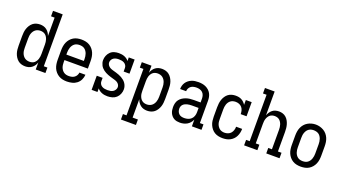

<svg xmlns="http://www.w3.org/2000/svg" viewBox="-67 -1416 4135 2312"><g transform="rotate(20 2000.0 -260.0)"><path d="M219 8Q194 8 170 1Q146 -6 127 -21.5Q108 -37 94.5 -58.5Q81 -80 73.5 -103Q66 -126 63.5 -150.5Q61 -175 61 -200V-320Q61 -345 63.5 -369.5Q66 -394 73.5 -417Q81 -440 94.5 -461.5Q108 -483 127 -498.5Q146 -514 170 -521Q194 -528 219 -528Q241 -528 263 -522Q285 -516 303 -502Q321 -488 333.5 -469.5Q346 -451 353 -429V-665H307V-735H431V-70H477V0H353V-91Q346 -69 333.5 -50.5Q321 -32 303 -18Q285 -4 263 2Q241 8 219 8ZM249 -62Q249 -62 249 -62Q249 -62 249 -62Q266 -62 282 -66.5Q298 -71 310.5 -81.5Q323 -92 331.5 -106Q340 -120 345 -135.5Q350 -151 352 -167.5Q354 -184 354 -200V-320Q354 -336 352 -352.5Q350 -369 345 -384.5Q340 -400 331.5 -414Q323 -428 310 -438.5Q297 -449 281 -453.5Q265 -458 249 -458Q232 -458 216 -453.5Q200 -449 186.5 -439Q173 -429 163.5 -415Q154 -401 148.5 -385.5Q143 -370 141 -353.5Q139 -337 139 -320V-200Q139 -183 141 -166.5Q143 -150 148.5 -134.5Q154 -119 163.5 -105Q173 -91 186.5 -81Q200 -71 216 -66.5Q232 -62 249 -62Z M752 8Q725 8 698.5 2.5Q672 -3 649 -16.5Q626 -30 608 -50.5Q590 -71 579.5 -95.5Q569 -120 565 -146.5Q561 -173 561 -200V-320Q561 -347 565 -373.5Q569 -400 579.5 -424.5Q590 -449 607.5 -469.5Q625 -490 647.5 -503.5Q670 -517 696.5 -522.5Q723 -528 750 -528Q777 -528 803.5 -522.5Q830 -517 852.5 -503.5Q875 -490 892.5 -469.5Q910 -449 920.5 -424.5Q931 -400 935 -373.5Q939 -347 939 -320V-225H639V-200Q639 -183 641 -166Q643 -149 648.5 -133.5Q654 -118 664 -104Q674 -90 688 -80Q702 -70 718.5 -66Q735 -62 752 -62Q771 -62 789.5 -66Q808 -70 823.5 -81Q839 -92 848.5 -109Q858 -126 860 -145H937Q935 -111 920 -80Q905 -49 878.5 -28.5Q852 -8 818.5 0Q785 8 752 8ZM862 -295V-320Q862 -337 859.5 -353.5Q857 -370 851.5 -386Q846 -402 836.5 -416Q827 -430 813.5 -440Q800 -450 783.5 -454Q767 -458 750 -458Q733 -458 716.5 -454Q700 -450 686.5 -440Q673 -430 663.5 -416Q654 -402 648.5 -386Q643 -370 640.5 -353.5Q638 -337 638 -320V-295Z M1274 8Q1256 8 1238 5.5Q1220 3 1203 -3.5Q1186 -10 1170.5 -20.5Q1155 -31 1144 -46V0H1069V-181H1144V-136Q1144 -118 1153.5 -102Q1163 -86 1179 -77Q1195 -68 1213 -65Q1231 -62 1249 -62Q1267 -62 1285 -65Q1303 -68 1318.5 -77.5Q1334 -87 1344 -103.5Q1354 -120 1354 -138Q1354 -154 1345 -169Q1336 -184 1322 -193Q1308 -202 1291.5 -207Q1275 -212 1259 -216.5Q1243 -221 1227 -226Q1211 -231 1195.5 -237Q1180 -243 1165 -251Q1150 -259 1136.5 -269Q1123 -279 1111.5 -291.5Q1100 -304 1092.5 -319Q1085 -334 1080.5 -350Q1076 -366 1076 -383Q1076 -413 1087 -441Q1098 -469 1119 -490Q1140 -511 1168.5 -519.5Q1197 -528 1227 -528Q1245 -528 1263 -525.5Q1281 -523 1298 -516.5Q1315 -510 1330 -499.5Q1345 -489 1356 -474V-520H1431V-339H1356V-384Q1356 -402 1346.5 -418Q1337 -434 1321 -443Q1305 -452 1287.5 -455Q1270 -458 1252 -458Q1234 -458 1217 -454.5Q1200 -451 1185.5 -441.5Q1171 -432 1162.5 -416Q1154 -400 1154 -383Q1154 -363 1167 -346Q1180 -329 1198 -320.5Q1216 -312 1235.5 -307Q1255 -302 1274 -296Q1293 -290 1312 -283Q1331 -276 1348.5 -266Q1366 -256 1381.5 -243Q1397 -230 1408.5 -213Q1420 -196 1426 -176.5Q1432 -157 1432 -137Q1432 -107 1420 -78Q1408 -49 1386 -29Q1364 -9 1334 -0.5Q1304 8 1274 8Z M1523 215V145H1569V-450H1523V-520H1647V-429Q1654 -451 1666.5 -469.5Q1679 -488 1697 -502Q1715 -516 1737 -522Q1759 -528 1781 -528Q1806 -528 1830 -521Q1854 -514 1873 -498.5Q1892 -483 1905.5 -461.5Q1919 -440 1926.5 -417Q1934 -394 1936.5 -369.5Q1939 -345 1939 -320V-200Q1939 -175 1936.5 -150.5Q1934 -126 1926.5 -103Q1919 -80 1905.5 -58.5Q1892 -37 1873 -21.5Q1854 -6 1830 1Q1806 8 1781 8Q1759 8 1737 2Q1715 -4 1697 -18Q1679 -32 1666.5 -50.5Q1654 -69 1647 -91V145H1715V215ZM1751 -62Q1768 -62 1784 -66.5Q1800 -71 1813.5 -81Q1827 -91 1836.5 -105Q1846 -119 1851.5 -134.5Q1857 -150 1859.5 -166.5Q1862 -183 1862 -200V-320Q1862 -337 1859.5 -353.5Q1857 -370 1851.5 -385.5Q1846 -401 1836.5 -415Q1827 -429 1813.5 -439Q1800 -449 1784 -453.5Q1768 -458 1751 -458Q1735 -458 1719 -453.5Q1703 -449 1690 -438.5Q1677 -428 1668.5 -414Q1660 -400 1655 -384.5Q1650 -369 1648.5 -352.5Q1647 -336 1647 -320V-200Q1647 -184 1648.5 -167.5Q1650 -151 1655 -135.5Q1660 -120 1668.5 -106Q1677 -92 1690 -81.5Q1703 -71 1719 -66.5Q1735 -62 1751 -62Z M2201 8Q2182 8 2162.5 4.5Q2143 1 2126 -8.5Q2109 -18 2096 -33Q2083 -48 2075 -65.5Q2067 -83 2064 -102.5Q2061 -122 2061 -141Q2061 -166 2067 -191Q2073 -216 2088 -236Q2103 -256 2124.5 -270Q2146 -284 2169.5 -292Q2193 -300 2218 -303Q2243 -306 2268 -306H2354V-355Q2354 -376 2347.5 -396.5Q2341 -417 2326 -431.5Q2311 -446 2290 -452Q2269 -458 2249 -458Q2230 -458 2211 -454Q2192 -450 2177 -439Q2162 -428 2153 -410.5Q2144 -393 2144 -374Q2144 -374 2144 -374Q2144 -374 2144 -374H2067Q2067 -374 2067 -374Q2067 -374 2067 -374Q2067 -397 2073 -418.5Q2079 -440 2091.5 -458.5Q2104 -477 2122 -491Q2140 -505 2161 -513.5Q2182 -522 2204 -525Q2226 -528 2249 -528Q2272 -528 2296 -524Q2320 -520 2341.5 -510Q2363 -500 2381 -484Q2399 -468 2410.5 -447Q2422 -426 2426.5 -402.5Q2431 -379 2431 -355V-70H2477V0H2354V-86Q2344 -64 2328.5 -45.5Q2313 -27 2292.5 -15Q2272 -3 2248.5 2.5Q2225 8 2201 8ZM2232 -62Q2256 -62 2279.5 -69Q2303 -76 2320.5 -92.5Q2338 -109 2346 -132.5Q2354 -156 2354 -180V-236H2268Q2253 -236 2238.5 -234.5Q2224 -233 2210 -229.5Q2196 -226 2182.5 -219.5Q2169 -213 2158.5 -202.5Q2148 -192 2143 -178Q2138 -164 2138 -149Q2138 -131 2144.5 -113.5Q2151 -96 2164.5 -83.5Q2178 -71 2195.5 -66.5Q2213 -62 2232 -62Z M2747 8Q2721 8 2694.5 2.5Q2668 -3 2645.5 -16.5Q2623 -30 2606 -51Q2589 -72 2578.5 -96.5Q2568 -121 2564.5 -147.5Q2561 -174 2561 -200V-320Q2561 -345 2564 -370Q2567 -395 2575 -418.5Q2583 -442 2597 -463.5Q2611 -485 2631 -500Q2651 -515 2675.5 -521.5Q2700 -528 2725 -528Q2725 -528 2725 -528Q2725 -528 2725 -528Q2745 -528 2764 -524.5Q2783 -521 2800.5 -511.5Q2818 -502 2832 -488Q2846 -474 2856 -458V-520H2931V-339H2856Q2856 -362 2850.5 -384Q2845 -406 2830.5 -423.5Q2816 -441 2794.5 -449.5Q2773 -458 2750 -458Q2734 -458 2717.5 -454Q2701 -450 2687 -440Q2673 -430 2663.5 -416Q2654 -402 2648.5 -386Q2643 -370 2641 -353.5Q2639 -337 2639 -320V-200Q2639 -183 2640.5 -166.5Q2642 -150 2647.5 -134.5Q2653 -119 2662.5 -105Q2672 -91 2685 -81Q2698 -71 2714.5 -66.5Q2731 -62 2747 -62Q2770 -62 2791.5 -70Q2813 -78 2827.5 -94.5Q2842 -111 2849 -133Q2856 -155 2856 -177Q2856 -177 2856 -177.5Q2856 -178 2856 -178H2933Q2933 -178 2933 -177.5Q2933 -177 2933 -176Q2933 -152 2927.5 -127.5Q2922 -103 2911 -81Q2900 -59 2882.5 -41.5Q2865 -24 2843 -12.5Q2821 -1 2796.5 3.5Q2772 8 2747 8Z M3023 0V-70H3069V-665H3023V-735H3147V-429Q3154 -450 3166.5 -469Q3179 -488 3196.5 -502Q3214 -516 3236 -522Q3258 -528 3281 -528Q3305 -528 3328.5 -520.5Q3352 -513 3370 -497Q3388 -481 3400 -460Q3412 -439 3419 -415.5Q3426 -392 3428.5 -368Q3431 -344 3431 -320V-70H3477V0H3307V-70H3354V-320Q3354 -336 3352 -352.5Q3350 -369 3345 -384.5Q3340 -400 3331.5 -414Q3323 -428 3310.5 -438.5Q3298 -449 3282 -453.5Q3266 -458 3250 -458Q3234 -458 3218 -453.5Q3202 -449 3189.5 -438.5Q3177 -428 3168.5 -414Q3160 -400 3155 -384.5Q3150 -369 3148.5 -352.5Q3147 -336 3147 -320V-70H3193V0Z M3750 8Q3723 8 3696.5 2.5Q3670 -3 3647.5 -16.5Q3625 -30 3607.5 -50.5Q3590 -71 3579.5 -95.5Q3569 -120 3565 -146.5Q3561 -173 3561 -200V-320Q3561 -347 3565 -373.5Q3569 -400 3579.5 -424.5Q3590 -449 3607.5 -469.5Q3625 -490 3648 -503.5Q3671 -517 3697 -524Q3723 -531 3750 -531Q3777 -531 3803 -524Q3829 -517 3852 -503.5Q3875 -490 3892.5 -469.5Q3910 -449 3920.5 -424.5Q3931 -400 3935 -373.5Q3939 -347 3939 -320V-200Q3939 -173 3935 -146.5Q3931 -120 3920.5 -95.5Q3910 -71 3892.5 -50.5Q3875 -30 3852.5 -16.5Q3830 -3 3803.5 2.5Q3777 8 3750 8ZM3750 -62Q3767 -62 3783.5 -66Q3800 -70 3813.5 -80Q3827 -90 3836.5 -104Q3846 -118 3851.5 -134Q3857 -150 3859.5 -166.5Q3862 -183 3862 -200V-320Q3862 -337 3859.5 -354Q3857 -371 3851.5 -386.5Q3846 -402 3836.5 -416.5Q3827 -431 3813 -440.5Q3799 -450 3782 -454Q3765 -458 3748 -458Q3732 -458 3715.5 -453.5Q3699 -449 3685.5 -439Q3672 -429 3663 -415Q3654 -401 3648.5 -385.5Q3643 -370 3641 -353.5Q3639 -337 3639 -320V-200Q3639 -183 3641 -166.5Q3643 -150 3648.5 -134Q3654 -118 3663.5 -104Q3673 -90 3686.5 -80Q3700 -70 3716.5 -66Q3733 -62 3750 -62Z"/></g></svg>

Font: Iosevka Gothic
Style: Regular
Weight: 400
Monospace: yes
Designer: Belleve Invis
Foundry: Belleve Invis
Version: Version 15.5.1; ttfautohint (v1.8.4)